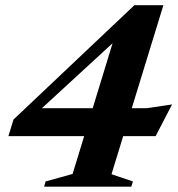

<svg xmlns="http://www.w3.org/2000/svg" viewBox="-20 -698 664 718"><path d="M414.5 -580.5 474 -603.5 101 -260.5 99 -293.5H529.5L623.5 -307.5L562 -189H11.5L30.5 -251L482.5 -678.5H591L397 -46.5L477 -19.5L471 0H145L150.5 -19.5L251.5 -47.5Z"/></svg>

Font: Newsreader 24pt
Style: Bold Italic
Weight: 700
Italic angle: -17°
Designer: Hugues Gentile
Foundry: Production Type
Version: Version 1.003